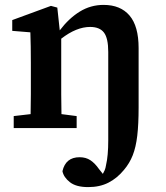

<svg xmlns="http://www.w3.org/2000/svg" viewBox="-20 -523 678 784"><path d="M340 241Q291 241 265.5 221Q240 201 235 176Q248 119 305 119Q331 119 349.5 131.5Q368 144 384 167L400 187Q404 180 407.5 172Q411 164 413 151Q422 113 422 50.5Q422 -12 422 -102V-311Q422 -367 404.5 -390Q387 -413 348 -413Q292 -413 230 -365V-213Q230 -180 230 -137.5Q230 -95 231 -57L293 -49V0H36V-49L105 -57Q106 -96 106 -138Q106 -180 106 -213V-267Q106 -305 105.5 -332.5Q105 -360 104 -391L30 -397V-441L188 -499L214 -492L224 -399Q261 -448 305.5 -475.5Q350 -503 403 -503Q472 -503 509 -459.5Q546 -416 546 -327V-84Q546 -16 540.5 31Q535 78 522 111Q509 144 486 171Q458 205 422.5 223Q387 241 340 241Z"/></svg>

Font: Source Serif 4 SmText Semibold
Style: Regular
Weight: 600
Designer: Frank Grießhammer
Foundry: Adobe
Version: Version 4.005;hotconv 1.1.0;makeotfexe 2.6.0